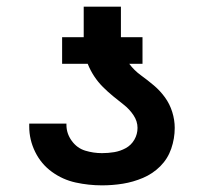

<svg xmlns="http://www.w3.org/2000/svg" viewBox="-20 -550 616 578"><path d="M287 8Q319 8 350 3Q381 -2 410.5 -14.5Q440 -27 462.5 -49.5Q485 -72 495.5 -102.5Q506 -133 506 -165Q506 -189 498.5 -213Q491 -237 476.5 -257Q462 -277 443 -293Q424 -309 404 -323.5Q384 -338 369 -358H409V-438H344Q344 -441 344 -444Q344 -447 344 -451V-530H232V-451Q232 -447 232 -444Q232 -441 232 -438H167V-358H244Q252 -338 263.5 -320.5Q275 -303 290 -288Q305 -273 321 -260Q337 -247 353.5 -234Q370 -221 382 -203Q394 -185 394 -165Q394 -146 384.5 -129.5Q375 -113 358.5 -104Q342 -95 324 -92Q306 -89 287 -89Q261 -89 236.5 -96.5Q212 -104 196 -126Q180 -148 180 -174Q180 -176 180 -178H68Q68 -174 68 -169Q68 -129 86 -92.5Q104 -56 136.5 -32.5Q169 -9 208 -0.5Q247 8 287 8Z"/></svg>

Font: Iosevka Sparkle Semibold
Style: Regular
Weight: 600
Designer: Belleve Invis
Foundry: Belleve Invis
Version: Version 4.5.0; ttfautohint (v1.8.3)